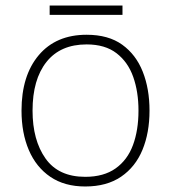

<svg xmlns="http://www.w3.org/2000/svg" viewBox="-20 -666 621 696"><path d="M522 -265Q522 -185 496.5 -123Q471 -61 419 -25.5Q367 10 289 10Q214 10 162.5 -25Q111 -60 84.5 -122Q58 -184 58 -265Q58 -392 120.5 -466Q183 -540 294 -540Q373 -540 423 -504Q473 -468 497.5 -406Q522 -344 522 -265ZM98 -265Q98 -158 145 -91.5Q192 -25 289 -25Q356 -25 399 -55.5Q442 -86 462 -140Q482 -194 482 -265Q482 -333 463 -387Q444 -441 402.5 -473Q361 -505 294 -505Q199 -505 148.5 -441.5Q98 -378 98 -265ZM424 -646V-612H160V-646Z"/></svg>

Font: Noto Sans Gujarati UI ExtraLight
Style: Regular
Weight: 200
Designer: Jelle Bosma - Monotype Design Team, Universal Thirst
Foundry: Monotype Imaging Inc.
Version: Version 2.106; ttfautohint (v1.8.4.7-5d5b)